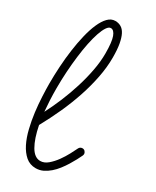

<svg xmlns="http://www.w3.org/2000/svg" viewBox="-189 -765 676 833"><g transform="rotate(30 149.0 -348.5)"><path d="M296.4 -135.3Q291 -124 283 -108.6Q274.9 -93.3 264.6 -76.7Q254.4 -60.1 241.7 -43.7Q229 -27.3 214.1 -14.4Q199.2 -1.5 182.4 6.6Q165.5 14.6 146.5 14.6Q117.2 14.6 96.2 -3.4Q75.2 -21.5 60.5 -50.8Q45.9 -80.1 36.9 -117.4Q27.8 -154.8 22.9 -193.6Q18.1 -232.4 16.4 -269Q14.6 -305.7 14.6 -334Q14.6 -375 17.3 -418.9Q20 -462.9 25.9 -504.9Q31.7 -546.9 40.8 -584.5Q49.8 -622.1 62.3 -650.4Q74.7 -678.7 90.8 -695.3Q106.9 -711.9 127.4 -711.9Q143.6 -711.9 156.5 -704.3Q169.4 -696.8 178.2 -679.7Q187 -662.6 191.9 -635.3Q196.8 -607.9 196.8 -568.4Q196.8 -519.5 186.5 -467.5Q176.3 -415.5 158.7 -362.8Q141.1 -310.1 117.2 -257.6Q93.3 -205.1 65.9 -155.3Q78.1 -93.3 98.6 -57.9Q119.1 -22.5 147.9 -22.5Q167.5 -22.5 185.5 -37.8Q203.6 -53.2 218.8 -74.2Q233.9 -95.2 245.4 -116.9Q256.8 -138.7 263.2 -151.9Q265.6 -156.7 270 -159.4Q274.4 -162.1 279.8 -162.1Q288.1 -162.1 293.2 -156.2Q298.3 -150.4 298.3 -143.1Q298.3 -140.1 296.4 -135.3ZM51.8 -331.5Q51.8 -300.3 53.2 -271.5Q54.7 -242.7 57.1 -216.3Q77.6 -255.9 96.2 -300.5Q114.7 -345.2 128.9 -390.9Q143.1 -436.5 151.6 -481.7Q160.2 -526.9 160.2 -567.9Q160.2 -625.5 150.9 -650.4Q141.6 -675.3 126 -675.3Q115.7 -675.3 106.2 -661.1Q96.7 -647 88.4 -622.6Q80.1 -598.1 73.2 -564.9Q66.4 -531.7 61.8 -493.7Q57.1 -455.6 54.4 -414.1Q51.8 -372.6 51.8 -331.5Z"/></g></svg>

Font: Sacramento
Style: Regular
Weight: 400
Designer: Astigmatic (AOETI)
Foundry: Astigmatic (AOETI)
Version: Version 1.000